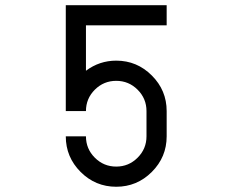

<svg xmlns="http://www.w3.org/2000/svg" viewBox="-20 -712 886 732"><path d="M230.8 -692.3H615.4V-615.4H307.7Q307.7 -442.3 307.7 -442.3Q359.2 -480.8 423.1 -480.8Q502.3 -480.8 558.8 -424.2Q615.4 -367.7 615.4 -288.5Q615.4 -192.3 615.4 -192.3Q615.4 -113.1 558.8 -56.5Q502.3 0 423.1 0Q343.8 0 287.3 -56.5Q230.8 -113.1 230.8 -192.3Q235.4 -192.3 243.5 -192.3Q251.5 -192.3 268.5 -192.3Q285.4 -192.3 296.5 -192.3Q307.7 -192.3 307.7 -192.3Q307.7 -144.6 341.5 -110.8Q375.4 -76.9 423.1 -76.9Q470.8 -76.9 504.6 -110.8Q538.5 -144.6 538.5 -192.3Q538.5 -198.5 538.5 -208.5Q538.5 -218.5 538.5 -239.6Q538.5 -260.8 538.5 -274.6Q538.5 -288.5 538.5 -288.5Q538.5 -336.2 504.6 -370Q470.8 -403.8 423.1 -403.8Q375.4 -403.8 341.5 -370Q307.7 -336.2 307.7 -288.5H230.8V-615.4Z"/></svg>

Font: linja laso
Style: Regular
Weight: 700
Version: Version 001.000